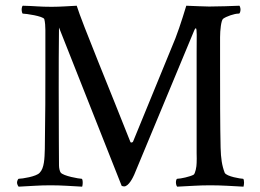

<svg xmlns="http://www.w3.org/2000/svg" viewBox="-20 -666 931 688"><path d="M608.4 -528.3 457 -159.2C456.1 -156.2 452.1 -155.3 451.2 -155.3C450.2 -155.3 448.2 -155.3 447.3 -157.2C378.9 -331.1 273.4 -585 254.9 -645.5C232.4 -644.5 197.3 -641.6 165 -641.6C120.1 -641.6 106.4 -644.5 61.5 -645.5C59.6 -644.5 57.6 -637.7 57.6 -631.8C57.6 -626 59.6 -617.2 61.5 -617.2C72.3 -617.2 133.8 -608.4 138.7 -597.7C141.6 -586.9 142.6 -571.3 142.6 -558.6V-417C142.6 -344.7 142.6 -249 140.6 -131.8C139.6 -97.7 138.7 -63.5 122.1 -46.9C110.4 -33.2 58.6 -25.4 46.9 -25.4C44.9 -25.4 41 -17.6 41 -11.7C41 -5.9 44.9 1 46.9 2.9C91.8 1 116.2 -2 161.1 -2C203.1 -2 235.4 1 274.4 2.9C275.4 0 276.4 -4.9 276.4 -10.7C276.4 -17.6 275.4 -25.4 272.5 -25.4C264.6 -25.4 206.1 -35.2 197.3 -47.9C194.3 -51.8 191.4 -63.5 191.4 -73.2C191.4 -81.1 190.4 -204.1 190.4 -347.7C190.4 -419.9 190.4 -496.1 191.4 -567.4L416 0C418.9 1 421.9 2 424.8 2C441.4 2 457 -31.2 460.9 -40L675.8 -556.6C677.7 -561.5 679.7 -564.5 681.6 -564.5C686.5 -564.5 684.6 -532.2 684.6 -477.5V-117.2C685.5 -104.5 684.6 -90.8 684.6 -82C684.6 -68.4 679.7 -43.9 673.8 -40C662.1 -33.2 627 -25.4 615.2 -25.4C612.3 -25.4 610.4 -18.6 610.4 -12.7C610.4 -6.8 612.3 1 615.2 2.9C660.2 1 688.5 -2 733.4 -2C776.4 -2 813.5 1 852.5 2.9C853.5 0 854.5 -6.8 854.5 -11.7C854.5 -17.6 853.5 -25.4 850.6 -25.4C843.8 -25.4 792 -33.2 785.2 -46.9C775.4 -72.3 771.5 -98.6 770.5 -136.7C768.6 -212.9 768.6 -334 768.6 -421.9V-532.2C768.6 -558.6 772.5 -592.8 779.3 -598.6C791 -607.4 820.3 -617.2 834 -617.2H835.9C839.8 -617.2 841.8 -626 841.8 -631.8C841.8 -636.7 839.8 -643.6 837.9 -645.5C813.5 -644.5 763.7 -642.6 729.5 -642.6C710 -642.6 679.7 -644.5 647.5 -645.5C647.5 -645.5 626 -573.2 608.4 -528.3Z"/></svg>

Font: Crimson
Style: Roman
Weight: 400
Version: Version 0.2